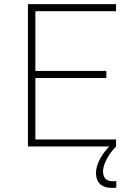

<svg xmlns="http://www.w3.org/2000/svg" viewBox="-20 -708 638 928"><path d="M115 0V-688H541V-654H151V-365H494V-331H151V-34H541V0ZM520 200Q493 200 476 190.5Q459 181 451.5 164.5Q444 148 444 128Q444 95 465 57Q486 19 519 -10L541 0Q528 12 513 33Q498 54 488 77.5Q478 101 478 122Q478 141 488.5 154.5Q499 168 525 168Q528 168 531.5 168Q535 168 542 167V199Q535 200 531 200Q527 200 520 200Z"/></svg>

Font: Saira Thin Thin
Style: Regular
Weight: 250
Version: Version 1.101